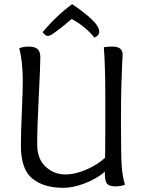

<svg xmlns="http://www.w3.org/2000/svg" viewBox="-20 -889 684 919"><path d="M325 -869Q372 -839 413.5 -801.5Q455 -764 455 -737Q455 -719 432 -709Q413 -733 386 -755.5Q359 -778 341 -788L323 -798Q317 -793 304.5 -782.5Q292 -772 284.5 -766Q277 -760 266 -751.5Q255 -743 247.5 -737.5Q240 -732 232.5 -727Q225 -722 219 -719.5Q213 -717 209 -717Q197 -717 184 -735Q248 -812 325 -869ZM72 -658Q92 -666 117 -666Q146 -666 159.5 -654.5Q173 -643 173 -615Q173 -572 165.5 -425.5Q158 -279 158 -198Q158 -128 198.5 -91Q239 -54 292 -54Q341 -54 395 -78Q449 -102 483 -134Q483 -141 483.5 -168.5Q484 -196 484 -262.5Q484 -329 484 -431Q484 -572 477 -663Q494 -666 518 -666Q567 -666 567 -628Q567 -626 565 -591Q563 -556 561 -481.5Q559 -407 559 -309Q559 -154 562 -101.5Q565 -49 578 -5Q560 3 531 3Q503 3 492.5 -9.5Q482 -22 482 -56V-67Q442 -33 386 -11.5Q330 10 283 10Q189 10 134.5 -34.5Q80 -79 80 -192Q80 -251 84.5 -352Q89 -453 89 -501Q89 -596 72 -658Z"/></svg>

Font: Overlock SC
Style: Regular
Weight: 400
Designer: Dario Muhafara
Foundry: Dario Manuel Muhafara
Version: Version 1.001